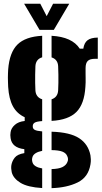

<svg xmlns="http://www.w3.org/2000/svg" viewBox="-20 -800 542 1022"><path d="M204.5 201Q127.5 196.5 89.2 173.2Q51 150 42.5 117Q40.5 108 39.8 98.2Q39 88.5 40.5 79Q44.5 56.5 58.8 38.8Q73 21 109.5 15V-6Q44 -13.5 36.5 -64Q35 -76 35 -81.2Q35 -86.5 36.5 -97Q39.5 -118 58.8 -135.2Q78 -152.5 111.5 -156V-176Q69.5 -195.5 48.5 -234.8Q27.5 -274 23.5 -337Q23 -351.5 22.5 -363.8Q22 -376 22 -387.2Q22 -398.5 22.5 -409Q23 -419.5 23.5 -430Q30.5 -521 73 -563Q115.5 -605 204.5 -609.5V-495Q187.5 -490 178.5 -478Q169.5 -466 168.5 -448Q167.5 -425 167.2 -402.5Q167 -380 167.2 -358.8Q167.5 -337.5 168.5 -319Q169.5 -300.5 178.8 -288.5Q188 -276.5 204.5 -271.5V-155.5Q175 -153.5 164.8 -147.2Q154.5 -141 154.5 -129Q154.5 -128.5 154.5 -127.8Q154.5 -127 154.5 -126Q154.5 -114.5 165 -108.8Q175.5 -103 204.5 -100.5V3Q183.5 7 170.5 15Q157.5 23 153.5 34Q150.5 42 150.5 49.8Q150.5 57.5 153.5 66Q157.5 77.5 170.5 85.2Q183.5 93 204.5 96.5ZM254.5 201.5V100Q292.5 99 312 89.5Q331.5 80 338.5 63Q342.5 54.5 342 46.2Q341.5 38 337.5 30Q331 14.5 311.8 7Q292.5 -0.5 254.5 -1V-99Q353 -96 401.5 -64.2Q450 -32.5 461.5 27Q463 35 463.5 47.8Q464 60.5 461.5 75Q450.5 143 393.5 171Q336.5 199 254.5 201.5ZM254.5 -156.5V-271.5Q270.5 -276.5 279.5 -288.5Q288.5 -300.5 289.5 -319Q290.5 -337.5 290.8 -358.8Q291 -380 290.8 -402.5Q290.5 -425 289.5 -448Q288.5 -466 279.5 -477.8Q270.5 -489.5 254.5 -494.5V-609.5Q364 -603.5 404.5 -541H423.5Q428 -572 446 -585.8Q464 -599.5 500.5 -600V-487H485.5Q458.5 -487 447 -475.5Q435.5 -464 435.5 -437V-408Q435.5 -396 435.8 -384.5Q436 -373 435.8 -361.2Q435.5 -349.5 434.5 -337Q429 -246.5 386.8 -204Q344.5 -161.5 254.5 -156.5ZM190.5 -641 108.5 -780H194.5L228.5 -714L262.5 -780H348.5L266.5 -641Z"/></svg>

Font: Big Shoulders Stencil Display Thin Black
Style: Regular
Weight: 900
Version: Version 2.001